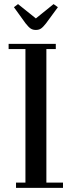

<svg xmlns="http://www.w3.org/2000/svg" viewBox="-20 -916 347 936"><path d="M22 -676.8V-702.1H252V-676.8H206.1V-25.9H287.1V0H58.1V-25.9H104V-676.8ZM47.9 -880.9 67.9 -896 154.8 -826.2 241.2 -896 262.2 -880.9 204.1 -801.8Q189.5 -783.2 179.4 -776.6Q169.4 -770 154.8 -770Q140.1 -770 129.9 -776.6Q119.6 -783.2 105 -801.8Z"/></svg>

Font: Dehuti Alt
Style: Bold
Weight: 700
Version: Version 1.2